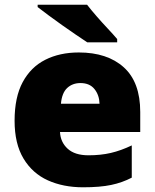

<svg xmlns="http://www.w3.org/2000/svg" viewBox="-20 -786 658 816"><path d="M315 -563Q436 -563 506 -500Q576 -437 576 -310V-225H235Q237 -182 267.5 -154Q298 -126 356 -126Q408 -126 451 -136Q494 -146 540 -168V-31Q500 -10 452.5 0Q405 10 333 10Q249 10 183.5 -19.5Q118 -49 80 -112Q42 -175 42 -273Q42 -373 76.5 -437Q111 -501 172.5 -532Q234 -563 315 -563ZM322 -433Q288 -433 265.5 -412Q243 -391 239 -345H403Q402 -382 381.5 -407.5Q361 -433 322 -433ZM350 -766Q367 -744 390.5 -717Q414 -690 438 -664.5Q462 -639 478 -620V-606H351Q331 -619 302.5 -638.5Q274 -658 243.5 -679.5Q213 -701 185.5 -721.5Q158 -742 140 -756V-766Z"/></svg>

Font: Noto Sans Lao Black
Style: Regular
Weight: 900
Designer: Monotype Design Team
Foundry: Monotype Imaging Inc.
Version: Version 2.003; ttfautohint (v1.8.4.7-5d5b)